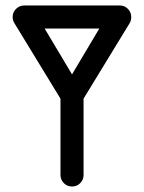

<svg xmlns="http://www.w3.org/2000/svg" viewBox="-20 -679 525 699"><path d="M200.2 -326.2Q200.2 -343.8 212.5 -356Q224.8 -368.2 242.2 -368.2Q259.8 -368.2 272 -356Q284.2 -343.8 284.2 -326.2V-42Q284.2 -24.5 272 -12.2Q259.8 0 242.2 0Q224.8 0 212.5 -12.2Q200.2 -24.5 200.2 -42ZM380.2 -640Q392.8 -659 416.5 -659Q433.2 -659 445.5 -646.8Q457.8 -634.5 457.8 -617Q457.8 -604.5 452.2 -595L242.2 -251L32.2 -595Q26 -605.2 26 -617.2Q26 -634.5 38.6 -646.8Q51.2 -659 68 -659Q91 -659 103.8 -640L242.2 -408.2ZM71.5 -575.2Q54 -575.2 41.5 -587.9Q29 -600.5 29 -617.2Q29 -634.5 40.1 -646.8Q51.2 -659 68 -659H416.5Q433.2 -659 445 -646.8Q456.8 -634.5 456.8 -617.2Q456.8 -600.5 444.6 -587.9Q432.5 -575.2 415 -575.2Z"/></svg>

Font: Libertine-Super Thin
Style: Regular
Weight: 100
Designer: Bastien Sozeau
Foundry: NBR — Bastien Sozeau
Version: Version 2.003;gftools[0.9.33]